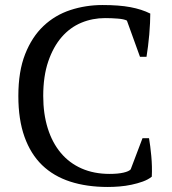

<svg xmlns="http://www.w3.org/2000/svg" viewBox="-20 -732 684 764"><path d="M547 -182H573Q578 -154 582 -111.5Q586 -69 584 -29Q569 -17 548 -9.5Q527 -2 503.5 3Q480 8 455.5 10Q431 12 409 12Q325 12 259 -9.5Q193 -31 147.5 -75Q102 -119 77.5 -187.5Q53 -256 53 -350Q53 -448 80 -516.5Q107 -585 153 -628.5Q199 -672 260 -692Q321 -712 388 -712Q454 -712 499 -703.5Q544 -695 578 -678Q578 -662 577 -640.5Q576 -619 574 -595Q572 -571 569 -548Q566 -525 563 -506H537L485 -650Q474 -656 448.5 -658Q423 -660 398 -660Q348 -660 303.5 -641.5Q259 -623 225.5 -584.5Q192 -546 172 -487.5Q152 -429 152 -350Q152 -279 170 -221.5Q188 -164 222 -123.5Q256 -83 305 -61.5Q354 -40 416 -40Q449 -40 471 -45Q493 -50 500 -58Z"/></svg>

Font: PT Serif
Style: Regular
Weight: 400
Designer: A.Korolkova, O.Umpeleva, V.Yefimov
Foundry: ParaType Ltd
Version: Version 1.000W OFL; ttfautohint (v1.6)